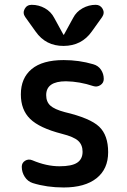

<svg xmlns="http://www.w3.org/2000/svg" viewBox="-20 -785 540 814"><path d="M290 -709Q303.7 -735.4 330.1 -750Q356.4 -764.6 385.7 -764.6Q405.3 -764.6 415 -747.6Q424.8 -730.5 413.1 -712.9L369.1 -651.4Q326.2 -590.8 250 -590.3Q173.8 -589.8 130.9 -651.4L86.9 -712.9Q75.2 -729.5 84.5 -747.1Q93.8 -764.6 114.3 -764.6Q144.5 -764.6 170.4 -750Q196.3 -735.4 210 -709L249 -637.7H250H251ZM242.2 -217.8Q147.5 -242.2 107.9 -280.8Q68.4 -319.3 68.4 -384.8Q68.4 -454.1 114.3 -492.2Q160.2 -530.3 250 -530.3Q315.4 -530.3 375 -512.7Q396.5 -506.8 408.2 -489.3Q419.9 -471.7 419.9 -450.2Q419.9 -433.6 405.8 -424.3Q391.6 -415 376 -419.9Q317.4 -439.5 259.8 -440.4Q175.8 -440.4 175.8 -381.8Q175.8 -353.5 193.4 -337.4Q210.9 -321.3 254.9 -309.6Q362.3 -284.2 400.4 -248Q438.5 -211.9 438.5 -139.6Q438.5 -68.4 389.2 -29.3Q339.8 9.8 250 9.8Q178.7 9.8 119.1 -8.8Q97.7 -15.6 85 -35.2Q72.3 -54.7 72.3 -78.1Q72.3 -94.7 86.4 -103.5Q100.6 -112.3 117.2 -105.5Q176.8 -80.1 232.4 -80.1Q284.2 -80.1 307.1 -95.2Q330.1 -110.4 330.1 -141.6Q330.1 -170.9 311.5 -188Q293 -205.1 242.2 -217.8Z"/></svg>

Font: Rounded-X Mgen+ 2m medium
Style: Regular
Weight: 500
Designer: [Source Han Sans]
Ryoko NISHIZUKA  (kana & ideographs); Paul D. Hunt (Latin, Greek & Cyrillic); Wenlong ZHANG  (bopomofo
Version: Version 1.059.20150602